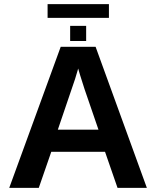

<svg xmlns="http://www.w3.org/2000/svg" viewBox="-20 -916 762 936"><path d="M696 0H553L492 -176H230L169 0H25L276 -688H446ZM371 -548 361 -582 358 -571 346 -531 262 -284H460L392 -482ZM400 -790V-716H322V-790ZM212 -829V-896H511V-829Z"/></svg>

Font: Libra Sans
Style: Bold
Weight: 700
Foundry: Context Ltd
Version: Version 1.000